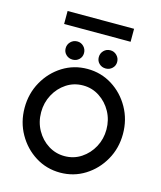

<svg xmlns="http://www.w3.org/2000/svg" viewBox="-115 -848 791 943"><g transform="rotate(15 280.0 -376.0)"><path d="M280 13Q211 13 154.2 -22.5Q97.5 -58 63.8 -117.8Q30 -177.5 30 -250Q30 -323 63.8 -383Q97.5 -443 154.2 -478.5Q211 -514 280 -514Q349 -514 405.8 -478.5Q462.5 -443 496.2 -383Q530 -323 530 -250Q530 -177.5 496.2 -117.8Q462.5 -58 405.8 -22.5Q349 13 280 13ZM280 -71Q327 -71 364.5 -95.8Q402 -120.5 424 -161.2Q446 -202 446 -250Q446 -299 423.8 -339.8Q401.5 -380.5 363.8 -405.2Q326 -430 280 -430Q233 -430 195.5 -405.2Q158 -380.5 136 -339.5Q114 -298.5 114 -250Q114 -200 136.8 -159.2Q159.5 -118.5 197.2 -94.8Q235 -71 280 -71ZM196.5 -539Q176.5 -539 162.8 -552Q149 -565 149 -584.5Q149 -604 162.8 -617.8Q176.5 -631.5 196.5 -631.5Q215.5 -631.5 229 -617.8Q242.5 -604 242.5 -584.5Q242.5 -565 229 -552Q215.5 -539 196.5 -539ZM364.5 -539Q344.5 -539 331 -552Q317.5 -565 317.5 -584.5Q317.5 -604 331 -617.8Q344.5 -631.5 364.5 -631.5Q383.5 -631.5 397.2 -617.8Q411 -604 411 -584.5Q411 -565 397.2 -552Q383.5 -539 364.5 -539ZM111 -763.5H449V-697.5H111Z"/></g></svg>

Font: Urbanist Medium
Style: Regular
Weight: 500
Designer: Corey Hu
Foundry: Corey Hu
Version: Version 1.321; ttfautohint (v1.8.4.7-5d5b)